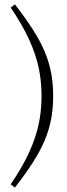

<svg xmlns="http://www.w3.org/2000/svg" viewBox="-20 -735 312 890"><path d="M172.5 -290Q172.5 -340 165.2 -388.2Q158 -436.5 141.2 -485.8Q124.5 -535 97 -588Q69.5 -641 29.5 -700L49 -715Q98 -651.5 132 -598.5Q166 -545.5 186.8 -496.5Q207.5 -447.5 217 -397.5Q226.5 -347.5 226.5 -290Q226.5 -233 217 -182.8Q207.5 -132.5 186.8 -83.5Q166 -34.5 132 18.5Q98 71.5 49 134.5L29.5 119.5Q69.5 60.5 97 7.8Q124.5 -45 141.2 -94.5Q158 -144 165.2 -192Q172.5 -240 172.5 -290Z"/></svg>

Font: Newsreader 16pt Light
Style: Regular
Weight: 300
Designer: Hugues Gentile
Foundry: Production Type
Version: Version 1.003